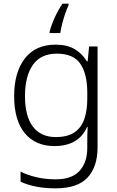

<svg xmlns="http://www.w3.org/2000/svg" viewBox="-20 -785 639 1045"><path d="M283 -542Q345 -542 386.5 -517.5Q428 -493 453 -451H457L465 -532H511V17Q511 122 457 181Q403 240 282 240Q222 240 175.5 230.5Q129 221 92 204V149Q129 168 178 179.5Q227 191 284 191Q371 191 413 145Q455 99 455 20V-11Q455 -32 455.5 -53.5Q456 -75 457 -94H454Q408 10 276 10Q173 10 115 -60Q57 -130 57 -262Q57 -391 115 -466.5Q173 -542 283 -542ZM289 -493Q202 -493 159 -432Q116 -371 116 -261Q116 -153 159 -96Q202 -39 283 -39Q349 -39 386.5 -65.5Q424 -92 439.5 -139Q455 -186 455 -246V-281Q455 -382 417.5 -437.5Q380 -493 289 -493ZM353 -756Q345 -740 335.5 -712.5Q326 -685 318.5 -655.5Q311 -626 308 -605H250V-612Q258 -645 277 -687.5Q296 -730 320 -765H353Z"/></svg>

Font: Noto Sans Canadian Aboriginal Light
Style: Regular
Weight: 300
Designer: Monotype Design Team, Typotheque's Kevin King
Foundry: Monotype Imaging Inc.
Version: Version 2.004; ttfautohint (v1.8.4.7-5d5b)